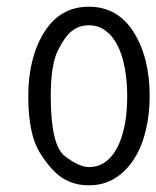

<svg xmlns="http://www.w3.org/2000/svg" viewBox="-20 -553 472 580"><path d="M432.1 -262.7Q432.1 -208 420.4 -159.2Q408.7 -110.4 385.5 -73.5Q362.3 -36.6 327.9 -14.9Q293.5 6.8 248.5 6.8Q203.6 6.8 169.2 -14.9Q134.8 -36.6 100.1 -92.3Q65.4 -147.9 65.4 -262.2Q65.4 -378.4 113.5 -455.6Q161.6 -532.7 248.5 -532.7Q335.4 -532.7 383.8 -455.8Q432.1 -378.9 432.1 -262.7ZM357.4 -178.7Q364.3 -216.8 364.3 -261.7Q364.3 -306.6 357.2 -345.9Q350.1 -385.3 335.9 -414.1Q321.8 -442.9 299.8 -459.7Q277.8 -476.6 248.5 -476.6Q219.2 -476.6 197.5 -459.7Q175.8 -442.9 154.5 -399.7Q133.3 -356.4 133.3 -262.2Q133.3 -113.8 176.3 -81.1Q219.2 -48.3 248.5 -48.3Q277.8 -48.3 299.8 -64.9Q321.8 -81.5 335.9 -110.6Q350.1 -139.6 357.4 -178.7Z"/></svg>

Font: Meera
Style: Regular
Weight: 400
Designer: Hussain KH and Suresh P for Swathanthra Malayalam Computing (SMC)
Version: Version 7.0.0+20221109